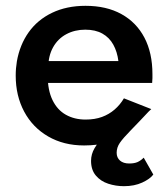

<svg xmlns="http://www.w3.org/2000/svg" viewBox="-20 -490 579 660"><path d="M99 -205H503Q504 -214 504 -221.5Q504 -229 504 -235Q504 -308 476.5 -360.5Q449 -413 397.5 -441.5Q346 -470 274 -470Q209 -470 159 -446Q109 -422 78.5 -379Q48 -336 38 -279Q36 -267 35 -255Q34 -243 34 -230Q34 -161 63 -106.5Q92 -52 145.5 -21Q199 10 269 10Q316 10 348.5 -0.5Q381 -11 405.5 -28.5Q430 -46 452 -68.5Q474 -91 500 -115L406 -152Q393 -130 374 -113.5Q355 -97 330.5 -88Q306 -79 274 -79Q236 -79 206.5 -95.5Q177 -112 160.5 -146Q144 -180 144 -230L146 -258Q146 -298 162.5 -327.5Q179 -357 208 -372.5Q237 -388 273 -388Q308 -388 332 -374.5Q356 -361 369.5 -336.5Q383 -312 387 -280H99ZM474 52Q464 62 453 67Q442 72 424 72Q404 72 392.5 62Q381 52 381 35Q381 17 392 1Q403 -15 429 -41.5Q455 -68 499 -115L428 -95Q405 -76 381 -57.5Q357 -39 337 -20Q317 -1 305 19.5Q293 40 293 63Q293 94 309.5 113.5Q326 133 352 141.5Q378 150 406 150Q442 150 469 137.5Q496 125 507 110Z"/></svg>

Font: Jost Medium
Style: Regular
Weight: 500
Version: Version 3.710